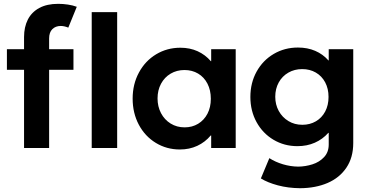

<svg xmlns="http://www.w3.org/2000/svg" viewBox="-20 -784 1944 1017"><path d="M16.6 -523.4H107.4V-587.9Q107.4 -640.6 127.4 -680.2Q147.5 -719.7 188 -741.7Q228.5 -763.7 288.1 -763.7Q313.5 -763.7 339.8 -759.8Q366.2 -755.9 386.7 -748L341.8 -637.7Q319.8 -646.5 301.8 -646.5Q274.4 -646.5 257.3 -629.6Q240.2 -612.8 240.2 -580.1V-523.4H369.1V-414.1H240.2V0H107.4V-414.1H16.6ZM465.8 -719.7H600.6V0H465.8Z M1098.6 -66.4H1096.2Q1066.4 -30.8 1024.9 -11.5Q983.4 7.8 932.6 7.8Q862.8 7.8 805.4 -27.1Q748 -62 715.3 -123.5Q682.6 -185.1 682.6 -261.7Q682.6 -338.4 716.1 -400.1Q749.5 -461.9 807.4 -496.6Q865.2 -531.2 935.5 -531.2Q985.8 -531.2 1026.6 -512.7Q1067.4 -494.1 1096.7 -460H1098.6V-523.4H1228.5V0H1098.6ZM1096.7 -260.7Q1096.7 -306.2 1078.9 -340.8Q1061 -375.5 1029.3 -394.3Q997.6 -413.1 957 -413.1Q916.5 -413.1 884 -394Q851.6 -375 833 -340.6Q814.5 -306.2 814.5 -262.7Q814.5 -219.7 832.8 -184.8Q851.1 -149.9 883.8 -129.6Q916.5 -109.4 958 -109.4Q998 -109.4 1029.5 -128.4Q1061 -147.5 1078.9 -181.6Q1096.7 -215.8 1096.7 -260.7Z M1361.8 161.1 1406.7 53.7Q1438.5 74.2 1478.8 86.2Q1519 98.1 1560.1 98.6Q1598.1 98.1 1635 86.4Q1671.9 74.7 1696.5 48.3Q1721.2 22 1721.2 -18.6V-80.1H1718.8Q1689 -46.4 1647.5 -28.1Q1606 -9.8 1555.2 -9.8Q1485.8 -9.8 1428.7 -43.7Q1371.6 -77.6 1338.9 -137.2Q1306.2 -196.8 1306.2 -270.5Q1306.2 -345.2 1339.4 -405Q1372.6 -464.8 1430.2 -498.5Q1487.8 -532.2 1558.1 -532.2Q1608.9 -532.2 1649.7 -514.6Q1690.4 -497.1 1719.7 -463.9H1721.2V-523.4H1851.1V-26.4Q1851.1 50.3 1814.9 104Q1778.8 157.7 1715.3 185.1Q1651.9 212.4 1569.8 212.9Q1506.8 212.4 1451.9 197.8Q1397 183.1 1361.8 161.1ZM1720.2 -270.5Q1720.2 -314.5 1702.4 -347.9Q1684.6 -381.3 1652.8 -399.7Q1621.1 -418 1580.6 -418Q1540 -418 1507.6 -399.4Q1475.1 -380.9 1456.5 -347.4Q1438 -314 1438 -271.5Q1438 -230 1456.5 -196.3Q1475.1 -162.6 1507.6 -142.8Q1540 -123 1581.5 -123Q1621.6 -123 1653.1 -141.4Q1684.6 -159.7 1702.4 -193.1Q1720.2 -226.6 1720.2 -270.5Z"/></svg>

Font: Reddit Sans Chocolate
Style: Bold
Weight: 700
Designer: Stephen Hutchings
Foundry: Reddit
Version: Version 1.011